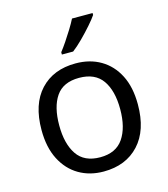

<svg xmlns="http://www.w3.org/2000/svg" viewBox="-115 -907 834 955"><g transform="rotate(-15 302.5 -429.0)"><path d="M551 -320Q551 -187 483.5 -114Q416 -41 301 -41Q230 -41 174.5 -73.5Q119 -106 87 -168.5Q55 -231 55 -320Q55 -453 122 -525Q189 -597 304 -597Q377 -597 432.5 -564.5Q488 -532 519.5 -470.5Q551 -409 551 -320ZM146 -320Q146 -225 183.5 -169.5Q221 -114 303 -114Q384 -114 422 -169.5Q460 -225 460 -320Q460 -415 422 -469Q384 -523 302 -523Q220 -523 183 -469Q146 -415 146 -320ZM451 -807Q439 -789 414 -760.5Q389 -732 360.5 -703.5Q332 -675 308 -657H250V-669Q265 -688 282.5 -714Q300 -740 317 -767.5Q334 -795 345 -817H451Z"/></g></svg>

Font: Noto Sans Tamil UI
Style: Regular
Weight: 400
Designer: Jelle Bosma - Monotype Design Team
Foundry: Monotype Imaging Inc.
Version: Version 2.004; ttfautohint (v1.8.4.7-5d5b)